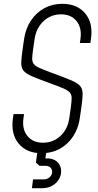

<svg xmlns="http://www.w3.org/2000/svg" viewBox="-20 -786 514 1005"><path d="M197.5 16Q119 16 77.2 -35Q35.5 -86 48 -169L51 -189H106L103 -169Q94.5 -110.5 123 -74.8Q151.5 -39 205 -39Q258.5 -39 296.8 -74.8Q335 -110.5 343 -169L350 -218Q354.5 -251.5 355 -270.2Q355.5 -289 346.5 -300.5Q337.5 -312 314.2 -322.2Q291 -332.5 248 -348Q185 -371 151 -385.2Q117 -399.5 103.8 -415.2Q90.5 -431 91.2 -458Q92 -485 99 -533L106 -581Q114 -636.5 141.8 -678.2Q169.5 -720 211.8 -743Q254 -766 306 -766Q384.5 -766 426.5 -715.2Q468.5 -664.5 456 -581L453 -561H398L401 -581Q409.5 -639.5 381 -675.2Q352.5 -711 299 -711Q246 -711 207.8 -675.2Q169.5 -639.5 161 -581L154 -533Q149 -499.5 148.5 -480.8Q148 -462 157.2 -450.5Q166.5 -439 189.8 -429Q213 -419 256 -403Q318.5 -380 352.5 -365.8Q386.5 -351.5 399.8 -335.5Q413 -319.5 412.5 -292.8Q412 -266 405 -218L398 -169Q386 -86 331.2 -35Q276.5 16 197.5 16ZM147 199 153 153H208Q227.5 153 240.2 141.2Q253 129.5 253 113Q253 99.5 243.5 90.8Q234 82 218 82H187L168 65L179 -17H226L216 55L182 52Q220 39 246.2 44.8Q272.5 50.5 286.2 68.5Q300 86.5 300 110.5Q300 134 287.2 154.2Q274.5 174.5 252.2 186.8Q230 199 202 199Z"/></svg>

Font: Mohave Light Light
Style: Italic
Weight: 300
Italic angle: -8°
Version: Version 2.003